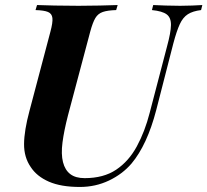

<svg xmlns="http://www.w3.org/2000/svg" viewBox="-20 -728 823 762"><path d="M643 -544Q658 -599 658.5 -628.5Q659 -658 641.5 -671Q624 -684 583 -688L588 -708Q607 -707 637.5 -706Q668 -705 695 -705Q719 -705 743 -706Q767 -707 783 -708L778 -688Q745 -684 725.5 -671.5Q706 -659 693.5 -632Q681 -605 668 -556L600 -291Q564 -153 502 -79Q466 -37 412.5 -11.5Q359 14 297 14Q222 14 174 -7Q126 -28 102 -65Q75 -104 75.5 -157Q76 -210 97 -288L180 -602Q190 -639 188 -656.5Q186 -674 170.5 -680.5Q155 -687 121 -688L127 -708Q152 -707 197 -706Q242 -705 292 -705Q336 -705 376 -706Q416 -707 447 -708L441 -688Q407 -687 388 -680.5Q369 -674 358.5 -656.5Q348 -639 338 -602L250 -271Q234 -209 228 -162.5Q222 -116 230 -84.5Q238 -53 259 -37Q280 -21 316 -21Q391 -21 441 -54.5Q491 -88 523 -147Q555 -206 574 -280Z"/></svg>

Font: Playfair Display
Style: Bold Italic
Weight: 700
Italic angle: -14°
Designer: Claus Eggers Sørensen
Foundry: Claus Eggers Sørensen
Version: Version 1.203